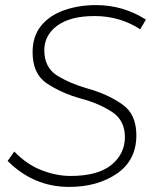

<svg xmlns="http://www.w3.org/2000/svg" viewBox="-20 -728 656 754"><path d="M251.5 6Q112 6 10 -96L36 -133Q85 -82 143.5 -59.5Q202 -37 256.5 -37Q364.5 -37 417.5 -80.5Q470.5 -124 470.5 -189.5Q470.5 -255.5 420 -288.5Q369.5 -321.5 299.5 -340.5Q221.5 -361.5 161 -402.5Q108 -440.5 108 -522.5Q108 -586 141.5 -627Q175 -668 232.2 -688Q289.5 -708 357.5 -708Q463.5 -708 553 -651L530.5 -613Q450.5 -665 351.5 -665Q256.5 -665 205.2 -627.5Q154 -590 154 -530.5Q154 -464.5 202.5 -432.5Q255.5 -399.5 323.5 -380.5Q405.5 -357.5 462.5 -316.5Q515.5 -278.5 515.5 -196.5Q515.5 -99 439.5 -46.5Q363.5 6 251.5 6Z"/></svg>

Font: Argentum Sans ExtraLight
Style: Italic
Weight: 200
Italic angle: -11°
Designer: Julieta Ulanovsky (font), Cristiano Sobral (main changes and remaster)
Foundry: Julieta Ulanovsky (font), Cristiano Sobral (main changes and remaster)
Version: Version 2.007;June 15, 2022;FontCreator 14.0.0.2814 64-bit; 